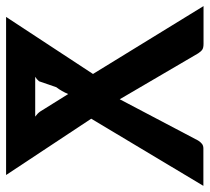

<svg xmlns="http://www.w3.org/2000/svg" viewBox="-49 -640 689 631"><g transform="rotate(90 295.5 -324.5)"><path d="M223.1 -285.6 0 -648.9H124Q136.7 -648.9 142.8 -645Q148.9 -641.1 155.3 -631.3L306.2 -373.5L441.9 -631.3Q447.3 -639.6 453.1 -644Q459 -648.4 467.8 -648.4H590.8L370.1 -279.8L555.2 0H35.6ZM289.1 -204.1Q284.7 -193.8 279.1 -183.8Q273.4 -173.8 266.6 -165L247.1 -108.4Q240.7 -100.6 232.4 -95.7H363.3Q353 -103 346.7 -111.8Z"/></g></svg>

Font: Carlito
Style: Bold
Weight: 700
Designer: Lukasz Dziedzic
Foundry: tyPoland Lukasz Dziedzic
Version: Version 1.104